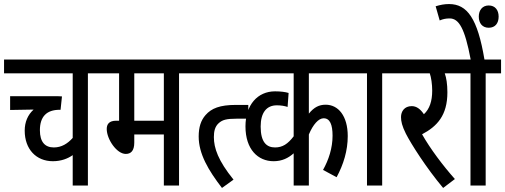

<svg xmlns="http://www.w3.org/2000/svg" viewBox="-20 -916 2494 948"><path d="M490 -554V-622H0V-554H339V-235C314 -207 284 -188 246 -188C202 -188 177 -215 177 -273C177 -339 209 -374 275 -374H279L286 -440C278 -441 261 -441 244 -441H30V-373L146 -375C117 -349 102 -313 102 -271C102 -179 159 -120 241 -120C282 -120 315 -133 339 -150V0H414V-554Z M864 -554H940V-622H478V-554H568V-320H554C518 -320 507 -302 507 -279C507 -229 556 -156 601 -156C626 -156 643 -171 643 -212V-252H789V0H864ZM789 -554V-320H643V-554Z M928 -622V-554H1193V-622ZM961 -242C961 -156 1009 -75 1076 12L1133 -29C1057 -123 1036 -185 1036 -239C1036 -267 1041 -291 1060 -308C1078 -324 1097 -330 1149 -330H1206V-398H1145C1065 -398 1024 -381 995 -348C972 -322 961 -288 961 -242Z M1740 -554V-622H1157V-554H1430V-243C1401 -205 1375 -188 1338 -188C1297 -188 1267 -213 1267 -291C1267 -360 1296 -396 1347 -396C1367 -396 1385 -393 1400 -388L1405 -457C1389 -462 1365 -465 1338 -465C1252 -465 1192 -398 1192 -292C1192 -178 1254 -120 1331 -120C1373 -120 1404 -136 1430 -159V0H1505V-252C1526 -302 1553 -332 1578 -332C1609 -332 1622 -301 1622 -246C1622 -185 1603 -127 1575 -77L1642 -41C1676 -104 1697 -172 1697 -244C1697 -344 1650 -399 1588 -399C1556 -399 1531 -387 1505 -355V-554Z M1867 -554H1943V-622H1728V-554H1792V0H1867Z M2226 -32C2168 -97 2104 -182 2064 -253C2138 -292 2189 -346 2189 -460C2189 -500 2184 -532 2176 -554H2251V-622H1931V-554H2102C2109 -534 2114 -500 2114 -469C2114 -416 2101 -378 2073 -352C2056 -377 2037 -392 2013 -392C1976 -392 1960 -365 1960 -338C1960 -317 1965 -294 1984 -256C2010 -205 2084 -88 2168 12Z M2378 -554H2454V-622H2372C2338 -825 2287 -896 2197 -896C2174 -896 2154 -892 2131 -885L2151 -815C2167 -822 2182 -825 2200 -825C2246 -825 2275 -776 2304 -622H2239V-554H2303V0H2378ZM2344 -834C2344 -801 2362 -779 2393 -779C2425 -779 2442 -801 2442 -834C2442 -866 2425 -889 2393 -889C2362 -889 2344 -866 2344 -834Z"/></svg>

Font: Noto Sans Devanagari UI ExtraCondensed
Style: Regular
Weight: 400
Width: 2
Designer: Jelle Bosma - Monotype Design Team
Foundry: Monotype Imaging Inc.
Version: Version 2.003